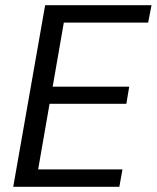

<svg xmlns="http://www.w3.org/2000/svg" viewBox="-20 -720 604 740"><path d="M31 0 154 -700H564L551 -633H226L183 -386H478L467 -320H171L127 -67H452L440 0Z"/></svg>

Font: DM Sans 17pt
Style: Italic
Weight: 400
Italic angle: -10°
Version: Version 4.004;gftools[0.9.30]